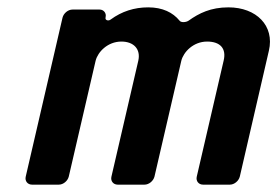

<svg xmlns="http://www.w3.org/2000/svg" viewBox="-20 -502 754 522"><path d="M383 -482C345 -482 311 -471 281 -449C275 -444 265 -447 267 -454V-455C270 -466 262 -476 251 -476H177C165 -476 153 -466 150 -454L50 -22C47 -10 55 0 67 0H140C152 0 164 -10 167 -22L240 -337C246 -361 273 -389 310 -389C344 -389 363 -368 356 -337L283 -22C280 -10 288 0 300 0H373C385 0 397 -10 400 -22L473 -337C479 -361 506 -389 543 -389C579 -389 596 -370 588 -337L515 -22C512 -10 520 0 532 0H605C617 0 629 -10 632 -22L711 -364C727 -432 677 -482 601 -482C553 -482 521 -466 493 -446C486 -441 472 -440 468 -446C450 -468 422 -482 383 -482Z"/></svg>

Font: DIN Rundschrift
Style: BreitKursiv
Weight: 400
Width: 7
Version: Version 1.027